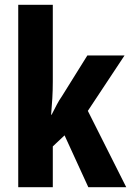

<svg xmlns="http://www.w3.org/2000/svg" viewBox="-20 -780 546 800"><path d="M200 -441Q200 -403 198 -370Q196 -337 193 -302H195Q208 -327 217 -344.5Q226 -362 238 -379L344 -549H499L346 -318L506 0H348L249 -216L200 -170V0H56V-760H200Z"/></svg>

Font: Noto Sans Malayalam ExtraCondensed ExtraBold
Style: Regular
Weight: 800
Width: 2
Designer: Jelle Bosma - Monotype Design Team
Foundry: Monotype Imaging Inc.
Version: Version 2.104; ttfautohint (v1.8.4.7-5d5b)